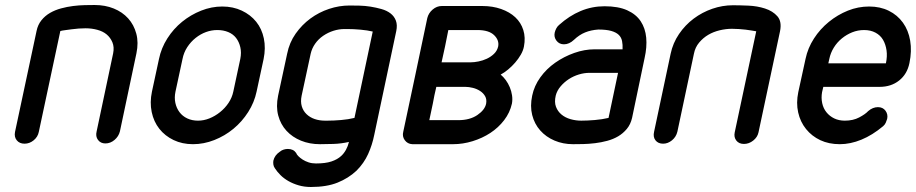

<svg xmlns="http://www.w3.org/2000/svg" viewBox="-20 -576 3659 767"><path d="M135 -49Q131 -29 114.5 -15.5Q98 -2 78 -2Q58 -2 47 -15.5Q36 -29 40 -49L126 -452Q131 -477 145.5 -495Q160 -513 180 -524.5Q200 -536 224 -542.5Q248 -549 272 -552Q296 -555 318.5 -555.5Q341 -556 358 -556Q400 -556 434.5 -542Q469 -528 492 -502.5Q515 -477 524.5 -441.5Q534 -406 525 -363L459 -51Q454 -31 437.5 -17Q421 -3 401 -3Q382 -3 371.5 -17Q361 -31 366 -51L432 -363Q437 -388 429 -407Q421 -426 406 -438.5Q391 -451 368.5 -457Q346 -463 322 -463Q309 -463 294.5 -462Q280 -461 266 -459Q252 -457 240 -455.5Q228 -454 221 -452Z M615 -340Q624 -384 648.5 -422.5Q673 -461 707.5 -489Q742 -517 783.5 -533.5Q825 -550 868 -550Q911 -550 946 -533.5Q981 -517 1003.5 -489Q1026 -461 1034 -422.5Q1042 -384 1033 -340L1005 -210Q996 -167 971.5 -128.5Q947 -90 912.5 -61.5Q878 -33 836 -16.5Q794 0 751 0Q708 0 673.5 -16.5Q639 -33 616.5 -61.5Q594 -90 586 -128.5Q578 -167 587 -210ZM681 -210Q676 -186 680.5 -165Q685 -144 697 -128Q709 -112 728 -103Q747 -94 771 -94Q794 -94 816.5 -103Q839 -112 859 -128Q879 -144 893 -165Q907 -186 912 -210L940 -341Q945 -366 940 -387.5Q935 -409 923 -424.5Q911 -440 891.5 -448Q872 -456 848 -456Q825 -456 803 -448Q781 -440 761.5 -424.5Q742 -409 728 -387.5Q714 -366 709 -340Z M1396 -105 1469 -450Q1448 -455 1420 -457.5Q1392 -460 1368 -460H1356Q1334 -460 1312 -453Q1290 -446 1271 -433Q1252 -420 1239 -401.5Q1226 -383 1221 -361L1185 -194Q1180 -170 1185.5 -151.5Q1191 -133 1204.5 -120Q1218 -107 1237 -100.5Q1256 -94 1278 -94H1288Q1313 -94 1342.5 -96.5Q1372 -99 1396 -105ZM1475 -37Q1467 3 1450.5 39.5Q1434 76 1404 106Q1372 136 1328.5 153.5Q1285 171 1222 171Q1196 171 1173.5 164.5Q1151 158 1132.5 147.5Q1114 137 1100.5 123.5Q1087 110 1078 96Q1073 89 1072 81Q1071 73 1072 66Q1077 44 1098 30Q1105 24 1113.5 21.5Q1122 19 1130 19Q1152 19 1163 35Q1165 41 1172 48Q1179 55 1189 61.5Q1199 68 1212.5 72.5Q1226 77 1242 77Q1280 77 1304 69Q1328 61 1343 47Q1354 37 1362 22.5Q1370 8 1374 -9Q1343 -2 1312 -1Q1281 0 1258 0Q1217 0 1182.5 -14Q1148 -28 1124.5 -53.5Q1101 -79 1091.5 -114.5Q1082 -150 1091 -194L1127 -361Q1136 -406 1161 -441.5Q1186 -477 1220 -502Q1254 -527 1294.5 -540.5Q1335 -554 1376 -554Q1393 -554 1415.5 -553.5Q1438 -553 1460 -549.5Q1482 -546 1503.5 -540Q1525 -534 1540 -522.5Q1555 -511 1561.5 -493.5Q1568 -476 1563 -452Z M1591 -50 1639 -276 1687 -504Q1692 -524 1708.5 -538Q1725 -552 1745 -552H1907Q1948 -552 1982 -540Q2016 -528 2038.5 -507Q2061 -486 2070.5 -456Q2080 -426 2073 -390Q2070 -374 2060.5 -357.5Q2051 -341 2038 -326Q2025 -311 2010 -298.5Q1995 -286 1980 -278Q1991 -269 2000.5 -256Q2010 -243 2016.5 -227.5Q2023 -212 2025.5 -195Q2028 -178 2025 -162Q2017 -126 1994 -96Q1971 -66 1939 -45Q1907 -24 1868 -12Q1829 0 1790 0H1627Q1608 -1 1597 -16Q1586 -31 1591 -50ZM1723 -229Q1715 -196 1709 -162L1695 -96H1811Q1857 -96 1887 -116.5Q1917 -137 1922 -162Q1925 -179 1918 -191.5Q1911 -204 1898 -212.5Q1885 -221 1869 -225Q1853 -229 1839 -229ZM1860 -327Q1874 -327 1891.5 -330.5Q1909 -334 1925 -341.5Q1941 -349 1953.5 -361Q1966 -373 1970 -390Q1975 -415 1954 -435.5Q1933 -456 1887 -456H1771L1758 -391L1744 -327Z M2467 -379Q2468 -397 2465 -412Q2462 -427 2451.5 -437Q2441 -447 2421.5 -452.5Q2402 -458 2370 -458Q2341 -456 2317.5 -446.5Q2294 -437 2273 -417Q2254 -399 2233 -399Q2214 -399 2203 -413.5Q2192 -428 2196 -446Q2198 -454 2202 -462Q2206 -470 2213 -476Q2254 -513 2299.5 -532Q2345 -551 2395 -551Q2450 -551 2485.5 -535Q2521 -519 2539.5 -491Q2558 -463 2561.5 -425.5Q2565 -388 2555 -344L2505 -105Q2499 -79 2484 -61Q2469 -43 2449.5 -31.5Q2430 -20 2406 -13.5Q2382 -7 2357 -4Q2332 -1 2310 -0.5Q2288 0 2269 0Q2229 0 2195 -14.5Q2161 -29 2138 -55Q2115 -81 2106 -116.5Q2097 -152 2106 -194Q2114 -233 2138.5 -267Q2163 -301 2198 -325.5Q2233 -350 2274 -364.5Q2315 -379 2355 -379ZM2449 -285H2335Q2314 -285 2292.5 -278.5Q2271 -272 2252.5 -260Q2234 -248 2219.5 -231Q2205 -214 2200 -194Q2194 -168 2201 -149.5Q2208 -131 2223 -118.5Q2238 -106 2259 -100Q2280 -94 2302 -94Q2326 -94 2356 -96.5Q2386 -99 2411 -105Z M3001 -451Q2994 -452 2983 -454Q2972 -456 2959 -457.5Q2946 -459 2931.5 -460Q2917 -461 2904 -461Q2880 -461 2855 -455Q2830 -449 2809.5 -437Q2789 -425 2773 -406Q2757 -387 2752 -361L2686 -50Q2681 -29 2664.5 -15.5Q2648 -2 2629 -2Q2609 -2 2598.5 -15.5Q2588 -29 2593 -50L2659 -361Q2668 -404 2692.5 -440Q2717 -476 2751 -501.5Q2785 -527 2825.5 -541Q2866 -555 2908 -555Q2934 -555 2969.5 -553.5Q3005 -552 3036 -542Q3067 -532 3085.5 -511Q3104 -490 3096 -451L3010 -47Q3006 -28 2989 -14.5Q2972 -1 2952 -1Q2932 -1 2921.5 -14.5Q2911 -28 2915 -47Z M3289 -323H3385H3449H3486H3506H3514H3519Q3525 -351 3521.5 -375Q3518 -399 3507.5 -417Q3497 -435 3477.5 -445.5Q3458 -456 3432 -456Q3407 -456 3384.5 -447Q3362 -438 3343 -422.5Q3324 -407 3311 -386Q3298 -365 3293 -341ZM3448 -132Q3457 -140 3467 -144Q3477 -148 3487 -148Q3507 -148 3517.5 -133.5Q3528 -119 3524 -101Q3522 -94 3518.5 -86Q3515 -78 3508 -72Q3465 -36 3421 -18Q3377 0 3335 0Q3291 0 3257 -16Q3223 -32 3200 -60.5Q3177 -89 3168.5 -127Q3160 -165 3169 -208L3198 -341Q3207 -384 3231.5 -422Q3256 -460 3291 -488.5Q3326 -517 3367 -533.5Q3408 -550 3452 -550Q3496 -550 3530.5 -533Q3565 -516 3587 -485.5Q3609 -455 3616 -413.5Q3623 -372 3613 -324Q3604 -280 3572 -254.5Q3540 -229 3494 -229H3269L3264 -208Q3260 -185 3264.5 -164Q3269 -143 3281.5 -127.5Q3294 -112 3312.5 -103Q3331 -94 3355 -94Q3388 -94 3412.5 -107Q3437 -120 3448 -132Z"/></svg>

Font: VDS
Style: Italic
Weight: 400
Designer: artmaker
Foundry: artmaker
Version: Version 1.000 2009 initial release